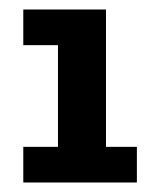

<svg xmlns="http://www.w3.org/2000/svg" viewBox="-20 -799 322 404"><path d="M29 -415H268V-490H203V-779H29V-704H102V-490H29Z"/></svg>

Font: Zilla Slab Bold
Style: Regular
Weight: 700
Designer: Typotheque.com
Foundry: Typotheque type foundry
Version: Version 1.3; 2018